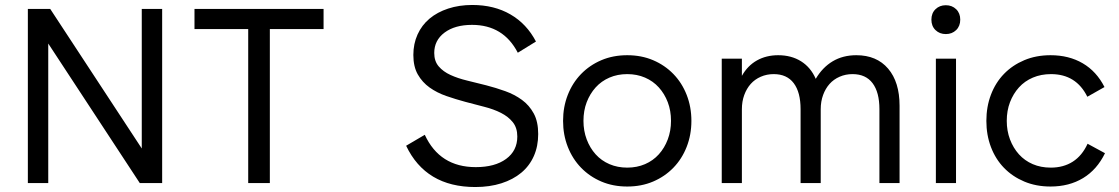

<svg xmlns="http://www.w3.org/2000/svg" viewBox="-20 -736 4501 772"><path d="M92 -700H182L550 -139V-700H632V0H542L174 -561V0H92Z M1281 -700V-619H1065V0H978V-619H762V-700Z M1891 16Q1692 16 1613 -150L1688 -194Q1748 -64 1893 -64Q1970 -64 2015 -97Q2060 -130 2060 -187Q2060 -222 2042 -244.5Q2024 -267 1994.5 -282Q1965 -297 1927.5 -306.5Q1890 -316 1851 -326.5Q1812 -337 1774.5 -350Q1737 -363 1707.5 -384Q1678 -405 1660 -436.5Q1642 -468 1642 -515Q1642 -560 1659 -597.5Q1676 -635 1707 -661Q1738 -687 1782 -701.5Q1826 -716 1879 -716Q1967 -716 2032.5 -678Q2098 -640 2135 -569L2062 -524Q2004 -636 1878 -636Q1809 -636 1767.5 -605Q1726 -574 1726 -523Q1726 -490 1744 -469Q1762 -448 1791.5 -434.5Q1821 -421 1858.5 -412Q1896 -403 1935 -393Q1974 -383 2011.5 -369.5Q2049 -356 2078.5 -334.5Q2108 -313 2126 -280Q2144 -247 2144 -197Q2144 -148 2126.5 -108.5Q2109 -69 2076 -41.5Q2043 -14 1996 1Q1949 16 1891 16Z M2502 14Q2445 14 2398 -6Q2351 -26 2316.5 -61.5Q2282 -97 2263 -145.5Q2244 -194 2244 -250Q2244 -306 2263 -354.5Q2282 -403 2316.5 -438.5Q2351 -474 2398 -494Q2445 -514 2502 -514Q2559 -514 2606 -494Q2653 -474 2687.5 -438.5Q2722 -403 2741 -354.5Q2760 -306 2760 -250Q2760 -194 2741 -145.5Q2722 -97 2687.5 -61.5Q2653 -26 2606 -6Q2559 14 2502 14ZM2502 -62Q2541 -62 2573.5 -76Q2606 -90 2629 -115.5Q2652 -141 2665 -175.5Q2678 -210 2678 -250Q2678 -291 2665 -325Q2652 -359 2629 -384.5Q2606 -410 2573.5 -424Q2541 -438 2502 -438Q2463 -438 2430.5 -424Q2398 -410 2375 -384.5Q2352 -359 2339 -325Q2326 -291 2326 -250Q2326 -210 2339 -175.5Q2352 -141 2375 -115.5Q2398 -90 2430.5 -76Q2463 -62 2502 -62Z M3199 -297Q3199 -365 3171.5 -401.5Q3144 -438 3091 -438Q3063 -438 3039 -427.5Q3015 -417 2998.5 -398.5Q2982 -380 2972.5 -354Q2963 -328 2963 -297V0H2882V-500H2963V-431Q2986 -472 3023.5 -493Q3061 -514 3109 -514Q3162 -514 3201 -489.5Q3240 -465 3260 -419Q3287 -465 3328 -489.5Q3369 -514 3423 -514Q3505 -514 3551 -460Q3597 -406 3597 -311V0H3516V-297Q3516 -365 3488.5 -401.5Q3461 -438 3408 -438Q3380 -438 3356 -427.5Q3332 -417 3315.5 -398.5Q3299 -380 3289.5 -354Q3280 -328 3280 -297V0H3199Z M3743 -500H3824V0H3743ZM3783 -599Q3758 -599 3741.5 -615Q3725 -631 3725 -657Q3725 -683 3741.5 -699Q3758 -715 3783 -715Q3808 -715 3824.5 -699Q3841 -683 3841 -657Q3841 -631 3824.5 -615Q3808 -599 3783 -599Z M3946 -250Q3946 -307 3964.5 -355.5Q3983 -404 4017 -439Q4051 -474 4098.5 -494Q4146 -514 4204 -514Q4278 -514 4333.5 -481.5Q4389 -449 4421 -386L4352 -347Q4307 -438 4206 -438Q4166 -438 4133 -424Q4100 -410 4077 -384.5Q4054 -359 4041 -325Q4028 -291 4028 -250Q4028 -210 4041 -175.5Q4054 -141 4077 -115.5Q4100 -90 4132.5 -76Q4165 -62 4205 -62Q4256 -62 4293.5 -86Q4331 -110 4353 -158L4423 -120Q4391 -54 4335 -20Q4279 14 4204 14Q4146 14 4098.5 -6Q4051 -26 4017 -61Q3983 -96 3964.5 -144.5Q3946 -193 3946 -250Z"/></svg>

Font: NT Somic
Style: Regular
Weight: 400
Designer: Ravid Balaliev — lead type designer, mastering
Michael Voronin — secret advisor, marketing
Ivan Kovalenko — best boy
Foundry: NT Type
Version: Version 0.7